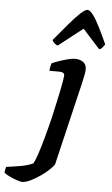

<svg xmlns="http://www.w3.org/2000/svg" viewBox="-213 -815 616 1056"><g transform="rotate(5 95.0 -287.0)"><path d="M-50 200Q-59 200 -80.5 192.5Q-102 185 -122.5 175Q-143 165 -150 158Q-150 150 -147.5 138.5Q-145 127 -143 125Q-108 121 -65.5 113.5Q-23 106 3 93Q11 81 23.5 45Q36 9 51 -45Q66 -99 82 -164Q90 -201 99 -240.5Q108 -280 115 -314.5Q122 -349 126 -372.5Q130 -396 130 -402Q130 -414 122 -418Q114 -422 100 -422H47Q47 -434 50 -445.5Q53 -457 55 -464Q70 -471 94.5 -479.5Q119 -488 143 -494Q167 -500 180 -500Q210 -500 227.5 -486.5Q245 -473 245 -448Q245 -437 241.5 -417Q238 -397 231 -368L123 87Q118 97 98.5 116Q79 135 52 154Q25 173 -2.5 186.5Q-30 200 -50 200ZM80 -564Q69 -568 60 -576.5Q51 -585 50 -593Q92 -643 127 -684.5Q162 -726 188 -750Q214 -774 227 -774Q240 -774 258 -750Q276 -726 296.5 -685Q317 -644 340 -593Q334 -586 327.5 -576.5Q321 -567 309 -564L214 -669Z"/></g></svg>

Font: Texturina
Style: Bold Italic
Weight: 700
Italic angle: -11°
Designer: Guillermo Torres Carreño
Foundry: Omnibus-Type
Version: Version 1.002; ttfautohint (v1.8.3)